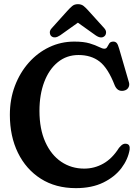

<svg xmlns="http://www.w3.org/2000/svg" viewBox="-20 -914 676 944"><path d="M617.5 -179Q609.5 -130.5 576.8 -87.2Q544 -44 487.8 -16.5Q431.5 11 353 11Q253.5 11 180.8 -35.2Q108 -81.5 68.2 -162.8Q28.5 -244 28.5 -349.5Q28.5 -426 53.2 -491.5Q78 -557 121.5 -606Q165 -655 222.2 -682.2Q279.5 -709.5 345 -709.5Q391.5 -709.5 420.5 -700.8Q449.5 -692 466.5 -683.2Q483.5 -674.5 493 -674.5Q503 -674.5 507.2 -683.2Q511.5 -692 517.5 -700.8Q523.5 -709.5 537.5 -709.5Q547 -709.5 553.5 -702.8Q560 -696 566 -674L614 -509Q618 -495 611 -483Q604 -471 588 -468Q557.5 -462.5 544 -494.5Q511 -579.5 469.5 -611.5Q428 -643.5 366 -643.5Q307.5 -643.5 264.2 -608.2Q221 -573 197.5 -511Q174 -449 174 -369Q174 -279.5 202.8 -215.8Q231.5 -152 281.2 -118.5Q331 -85 394 -85Q444.5 -85 488.2 -109.8Q532 -134.5 565 -187Q577 -201.5 585.8 -205.2Q594.5 -209 603.5 -206.5Q620 -203 617.5 -179ZM276 -740.5Q248.5 -722 232 -736.5Q226 -742 225 -753.2Q224 -764.5 235 -776L310.5 -860Q324 -875 335 -884.2Q346 -893.5 363 -893.5Q380 -893.5 391.2 -884.5Q402.5 -875.5 416 -860L492 -776Q502.5 -764.5 501.5 -753.2Q500.5 -742 494 -736.5Q477.5 -721.5 450 -740.5L363 -802.5Z"/></svg>

Font: Fraunces 144pt S100 SemiBold
Style: Regular
Weight: 600
Version: Version 1.000; ttfautohint (v1.8.3)